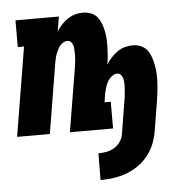

<svg xmlns="http://www.w3.org/2000/svg" viewBox="-53 -581 856 859"><g transform="rotate(-5 375.0 -151.5)"><path d="M364 225 365 105Q382 105 400 102Q418 99 434.5 89.5Q451 80 462.5 64Q474 48 477 30L502 -124Q504 -132 504.5 -140.5Q505 -149 506 -157.5Q507 -166 507.5 -175Q508 -184 508 -192Q508 -200 507 -208.5Q506 -217 503 -224.5Q500 -232 494 -237.5Q488 -243 480 -243Q470 -243 461 -237.5Q452 -232 445 -224Q438 -216 433.5 -207Q429 -198 426.5 -189Q424 -180 421 -170.5Q418 -161 417 -151L412 -120H440V0H246L294 -289Q295 -297 296 -305.5Q297 -314 298 -323Q299 -332 299 -340.5Q299 -349 298.5 -357.5Q298 -366 297.5 -374Q297 -382 294 -389.5Q291 -397 285 -402.5Q279 -408 270 -408Q261 -408 251.5 -402.5Q242 -397 236 -389Q230 -381 225.5 -372Q221 -363 217.5 -354Q214 -345 212 -335.5Q210 -326 208 -316L156 0H9L75 -400H47V-520H242L231 -454Q240 -469 253 -483Q266 -497 281.5 -507.5Q297 -518 315 -523Q333 -528 350 -528Q369 -528 386 -521.5Q403 -515 414 -501.5Q425 -488 431.5 -471Q438 -454 441.5 -436.5Q445 -419 446 -400.5Q447 -382 446.5 -363.5Q446 -345 444.5 -326Q443 -307 439 -288Q450 -304 463 -318Q476 -332 491 -342.5Q506 -353 524 -358Q542 -363 559 -363Q579 -363 596.5 -355.5Q614 -348 625 -333Q636 -318 642 -300Q648 -282 651.5 -262.5Q655 -243 655.5 -223.5Q656 -204 655 -184Q654 -164 651.5 -144Q649 -124 646 -104L624 30Q619 59 608 86.5Q597 114 577.5 138Q558 162 532.5 179.5Q507 197 479 207Q451 217 422 221Q393 225 364 225Z"/></g></svg>

Font: Iosevka Etoile Heavy
Style: Italic
Weight: 900
Italic angle: -9°
Designer: Belleve Invis
Foundry: Belleve Invis
Version: Version 22.1.2; ttfautohint (v1.8.4)